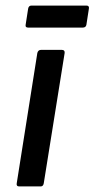

<svg xmlns="http://www.w3.org/2000/svg" viewBox="-20 -669 339 689"><path d="M49 0Q38 0 40 -11L114 -479Q117 -490 127 -490H202Q213 -490 212 -479L137 -11Q135 0 126 0ZM81 -570Q70 -570 72 -580L81 -638Q83 -649 93 -649H290Q301 -649 299 -638L290 -580Q288 -570 277 -570Z"/></svg>

Font: Sofia Sans SemiBold
Style: Italic
Weight: 600
Italic angle: -9°
Designer: Botio Nikoltchev, Ani Petrova
Foundry: lettersoup
Version: Version 4.100-B